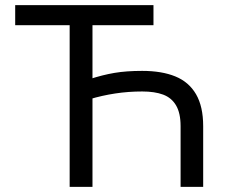

<svg xmlns="http://www.w3.org/2000/svg" viewBox="-20 -727 894 747"><path d="M577.1 -628.9H39.1V-707H577.1ZM682.6 0V-236.3Q682.6 -287.1 665 -316.9Q647.5 -346.7 614.7 -358.9Q582 -371.1 533.2 -371.1Q479.5 -371.1 428.2 -363.3Q377 -355.5 328.1 -340.8V-418.9Q378.9 -435.5 425.3 -443.4Q471.7 -451.2 533.2 -451.2Q609.4 -451.2 662.1 -429.7Q714.8 -408.2 742.7 -360.4Q770.5 -312.5 770.5 -236.3V0ZM251 0V-707H339.8V0Z"/></svg>

Font: Pretendard GOV Variable
Style: Regular
Weight: 400
Designer: Base glyphs from Inter by Rasmus Andersson; Hangul glyphs from Noto Sans CJK(Source Han Sans) by Jang Soo-young and Kang
Foundry: Kil Hyung-jin
Version: Version 1.307;Glyphs 3.2 (3192)